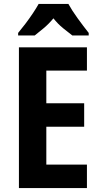

<svg xmlns="http://www.w3.org/2000/svg" viewBox="-20 -954 513 974"><path d="M421 0H76V-714H421V-596H215V-430H407V-311H215V-119H421ZM327 -934Q345 -901 374 -861Q403 -821 430 -787V-774H347Q327 -789 300 -811Q273 -833 251 -861Q228 -833 201 -810.5Q174 -788 156 -774H72V-787Q88 -806 108.5 -833Q129 -860 147 -887Q165 -914 176 -934Z"/></svg>

Font: Noto Sans Gurmukhi Condensed
Style: Bold
Weight: 700
Width: 3
Designer: Jelle Bosma - Monotype Design Team
Foundry: Monotype Imaging Inc.
Version: Version 2.004; ttfautohint (v1.8.4.7-5d5b)